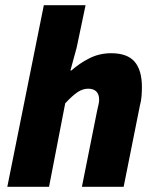

<svg xmlns="http://www.w3.org/2000/svg" viewBox="-20 -716 596 736"><path d="M8 0 148 -696H308L274 -534L250 -446H254Q284 -473 322.5 -492.5Q361 -512 406 -512Q468 -512 496 -479.5Q524 -447 524 -382Q524 -365 522.5 -346.5Q521 -328 516 -310L454 0H294L352 -290Q355 -304 357.5 -314.5Q360 -325 360 -334Q360 -355 349 -365.5Q338 -376 318 -376Q297 -376 277 -362.5Q257 -349 230 -320L168 0Z"/></svg>

Font: mr_Source Sans Pro
Style: Italic
Weight: 900
Italic angle: -11°
Designer: Paul D. Hunt
Foundry: Adobe Systems Incorporated
Version: Version 1.076;July 10, 2024;FontCreator 11.5.0.2430 64-bit